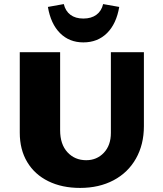

<svg xmlns="http://www.w3.org/2000/svg" viewBox="-20 -914 798 942"><path d="M77 -263V-658H275V-275Q275 -206 311 -167Q347 -128 403 -128Q455 -128 489.5 -164.5Q524 -201 524 -262V-658H686V-295Q686 -205 647 -136Q608 -67 537 -29.5Q466 8 373 8Q284 8 217 -25Q150 -58 113.5 -119Q77 -180 77 -263ZM215 -880 293 -894Q301 -860 325.5 -841.5Q350 -823 389 -823Q428 -823 453 -841.5Q478 -860 486 -894L565 -880Q551 -797 505 -751.5Q459 -706 389 -706Q320 -706 274.5 -751.5Q229 -797 215 -880Z"/></svg>

Font: Ysabeau Heavy
Style: Regular
Weight: 800
Designer: Christian Thalmann (Catharsis Fonts)
Version: Version 0.003